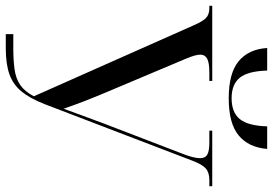

<svg xmlns="http://www.w3.org/2000/svg" viewBox="-160 -784 944 664"><g transform="rotate(90 312.0 -452.0)"><path d="M320 -771Q233 -771 191.5 -805.5Q150 -840 146 -904H224Q226 -837 249 -809Q272 -781 320 -781Q369 -781 392 -809.5Q415 -838 417 -904H495Q490 -840 448.5 -805.5Q407 -771 320 -771ZM98 0V-26H146Q189 -26 220.5 -30.5Q252 -35 274 -50Q296 -65 313 -97L67 -651Q54 -681 42 -692.5Q30 -704 8 -704H0V-714H260V-704H231Q197 -704 183 -696.5Q169 -689 169 -673Q169 -656 183 -623L301 -343Q317 -305 330.5 -270Q344 -235 356 -200Q368 -233 380.5 -267Q393 -301 406 -336L512 -612Q527 -650 527 -672Q527 -690 514.5 -697Q502 -704 473 -704H432V-714H624V-704H603Q577 -704 563 -692Q549 -680 536 -646L340 -134Q320 -83 296 -54Q272 -25 236.5 -12.5Q201 0 147 0Z"/></g></svg>

Font: Noto Serif Display SemiCondensed
Style: Regular
Weight: 400
Width: 4
Designer: Monotype Design Team
Foundry: Monotype Imaging Inc.
Version: Version 2.009